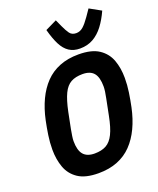

<svg xmlns="http://www.w3.org/2000/svg" viewBox="-172 -1055 964 1169"><g transform="rotate(-20 310.0 -470.0)"><path d="M262 12Q177 12 130 -19.5Q83 -51 64 -103.5Q45 -156 45 -219Q45 -265 52 -311.5Q59 -358 68 -401Q83 -472 110 -529Q137 -586 176 -626.5Q215 -667 269 -688.5Q323 -710 392 -710Q477 -710 524 -678.5Q571 -647 590 -595Q609 -543 609 -479Q609 -433 602 -386.5Q595 -340 586 -297Q571 -226 544 -169Q517 -112 478 -71.5Q439 -31 385 -9.5Q331 12 262 12ZM280 -109Q325 -109 355 -125.5Q385 -142 405 -182.5Q425 -223 439 -295L460 -400Q465 -423 467.5 -442Q470 -461 470 -474Q470 -534 447 -561.5Q424 -589 374 -589Q329 -589 299 -572.5Q269 -556 249.5 -515.5Q230 -475 215 -403L194 -298Q190 -276 187 -256.5Q184 -237 184 -224Q184 -164 207.5 -136.5Q231 -109 280 -109ZM415 -740Q374 -740 345 -759Q316 -778 296 -817Q276 -856 260 -916L334 -952L355 -906Q369 -875 383 -855.5Q397 -836 425 -836Q450 -836 470 -853.5Q490 -871 515 -907L546 -952L620 -911Q597 -860 568 -821.5Q539 -783 501.5 -761.5Q464 -740 415 -740Z"/></g></svg>

Font: IBM Plex Sans Condensed
Style: Bold Italic
Weight: 700
Width: 3
Italic angle: -11.31°
Designer: Mike Abbink, Paul van der Laan, Pieter van Rosmalen
Foundry: Bold Monday
Version: Version 3.201